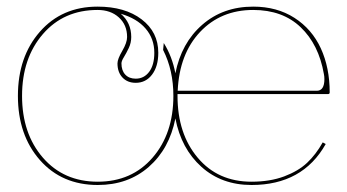

<svg xmlns="http://www.w3.org/2000/svg" viewBox="-20 -542 1022 565"><path d="M335.4 -501.5Q366.2 -475.1 366.2 -433.1Q366.2 -416 358.9 -400.6Q351.6 -385.3 344.5 -373.8Q337.4 -362.3 337.4 -355.5Q337.4 -334.5 348.6 -322.5Q359.9 -310.5 379.4 -310.5Q403.8 -310.5 418.9 -330.6Q434.1 -350.6 434.1 -386.7Q434.1 -428.2 408.4 -458Q382.8 -487.8 335.4 -501.5ZM267.1 -522.5Q347.7 -522.5 396.7 -485.1Q445.8 -447.8 445.8 -386.7Q445.8 -346.7 427.5 -322.5Q409.2 -298.3 379.4 -298.3Q355 -298.3 340.3 -314Q325.7 -329.6 325.7 -355.5Q325.7 -368.2 339.8 -392.3Q354 -416.5 354 -433.1Q354 -468.8 329.8 -490.7Q305.7 -512.7 267.1 -512.7Q167.5 -512.7 106.2 -441.7Q44.9 -370.6 44.9 -259.8Q44.9 -148.9 106.2 -78.1Q167.5 -7.3 267.6 -7.3Q367.7 -7.3 429 -78.1Q490.2 -148.9 490.2 -259.8Q490.2 -335.4 460 -395L461.9 -415.5Q486.8 -375.5 496.1 -326.2Q513.7 -415.5 575 -469Q636.2 -522.5 725.1 -522.5Q794.9 -522.5 846.4 -489.5Q897.9 -456.5 924.1 -399.7Q950.2 -342.8 950.2 -270Q950.2 -265.1 944.8 -265.1H502.4V-259.8Q502.4 -148.4 561.8 -77.9Q621.1 -7.3 720.2 -7.3Q774.4 -7.3 816.2 -22.9Q857.9 -38.6 883.8 -63Q909.7 -87.4 929.7 -123L938.5 -118.2Q870.6 2.4 720.2 2.4Q632.3 2.4 572.8 -51Q513.2 -104.5 496.1 -193.4Q478.5 -104 417.7 -50.8Q356.9 2.4 267.6 2.4Q162.1 2.4 97.4 -71Q32.7 -144.5 32.7 -259.8Q32.7 -375 97.4 -448.7Q162.1 -522.5 267.1 -522.5ZM502.9 -274.9H912.1Q934.6 -274.9 934.6 -309.1Q934.6 -317.4 933.1 -324.2Q918 -411.1 864.7 -461.9Q811.5 -512.7 725.1 -512.7Q629.9 -512.7 568.8 -448Q507.8 -383.3 502.9 -274.9Z"/></svg>

Font: ZnikomitNo24
Style: Thin
Weight: 300
Designer: gluk
Foundry: gluk
Version: Version 0.55